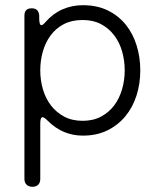

<svg xmlns="http://www.w3.org/2000/svg" viewBox="-20 -511 608 739"><path d="M74 178V-451Q74 -479 102 -479Q129 -479 131 -451V-436Q132 -414 139 -414Q145 -414 156 -427Q184 -459 220.5 -475Q257 -491 299 -491Q354 -491 395.5 -470.5Q437 -450 464.5 -415.5Q492 -381 506 -335.5Q520 -290 520 -240Q520 -189 505.5 -143.5Q491 -98 462.5 -63.5Q434 -29 393 -9Q352 11 299 11Q221 11 164 -46Q150 -60 144 -60Q135 -60 135 -36V178Q135 192 127 200Q119 208 105 208Q91 208 82.5 200Q74 192 74 178ZM298 -46Q339 -46 369.5 -62.5Q400 -79 420 -106Q440 -133 450 -168Q460 -203 460 -240Q460 -278 450 -313Q440 -348 419.5 -375Q399 -402 369 -418Q339 -434 298 -434Q256 -434 225.5 -418Q195 -402 175 -375Q155 -348 145 -313Q135 -278 135 -240Q135 -203 145 -168Q155 -133 175.5 -106Q196 -79 226.5 -62.5Q257 -46 298 -46Z"/></svg>

Font: Higure Gothic
Style: Regular
Weight: 400
Designer: Yoshimichi Ohira
Foundry: Positype
Version: Version 1.000